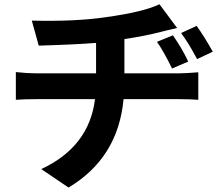

<svg xmlns="http://www.w3.org/2000/svg" viewBox="-20 -802 1040 893"><path d="M969.7 -561.5 896.5 -527.3Q857.4 -601.6 822.3 -648.4L894.5 -681.6Q928.7 -634.8 969.7 -561.5ZM710 -607.4 784.2 -637.7Q827.1 -576.2 855.5 -515.6L780.3 -483.4Q738.3 -568.4 710 -607.4ZM558.6 -460.9H810.5Q843.8 -460.9 902.3 -465.8V-337.9Q861.3 -340.8 814.5 -340.8H554.7Q529.3 -67.4 298.8 70.3L171.9 -15.6Q394.5 -119.1 421.9 -340.8H147.5Q93.8 -340.8 53.7 -337.9V-466.8Q108.4 -460.9 146.5 -460.9H426.8V-602.5Q332 -594.7 160.2 -589.8L127.9 -706.1Q330.1 -701.2 469.7 -721.7Q646.5 -746.1 721.7 -782.2L803.7 -671.9Q783.2 -667 756.3 -660.6Q729.5 -654.3 726.6 -653.3Q655.3 -634.8 558.6 -620.1Z"/></svg>

Font: Gen Shin Gothic Monospace Bold
Style: Bold
Weight: 700
Designer: [Source Han Sans]
Ryoko NISHIZUKA  (kana & ideographs); Paul D. Hunt (Latin, Greek & Cyrillic); Wenlong ZHANG  (bopomofo
Version: Version 1.002.20150607